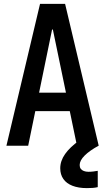

<svg xmlns="http://www.w3.org/2000/svg" viewBox="-20 -750 540 988"><path d="M13 0 186 -730H315L488 0H376L252 -598H248L125 0ZM111 -178V-273H389V-178ZM427 218Q384 218 353 206Q322 194 306 171Q290 148 290 116Q290 78 315 42.5Q340 7 388 -27L487 0Q441 25 415.5 50.5Q390 76 390 99Q390 111 395.5 118.5Q401 126 411.5 130Q422 134 435 134Q448 134 460 132.5Q472 131 483 129V213Q470 216 456.5 217Q443 218 427 218Z"/></svg>

Font: M PLUS 1 Code Medium
Style: Regular
Weight: 500
Designer: Coji Morishita
Foundry: UNDERFOREST DESIGN
Version: Version 1.002